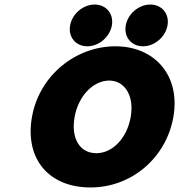

<svg xmlns="http://www.w3.org/2000/svg" viewBox="-20 -811 789 846"><path d="M308.7 -295.3C325.4 -389.6 391.9 -456 461.2 -456C529.4 -456 572.5 -389.6 555.9 -295.3C539.5 -202.4 476.1 -136 404.7 -136C330.3 -136 292.3 -202.4 308.7 -295.3ZM120.8 -295.4C88.8 -114.4 191.7 15 379.1 15C558.5 15 712 -114.4 743.9 -295.4C776.2 -478.7 661 -607 488.8 -607C313.5 -607 153.1 -478.7 120.8 -295.4ZM642.3 -791C591.3 -791 543.1 -750 534.1 -699C525.1 -648 558.9 -607 609.9 -607C660.9 -607 709.1 -648 718.1 -699C727.1 -750 693.3 -791 642.3 -791ZM397.1 -791C346.1 -791 297.9 -750 288.9 -699C279.9 -648 313.7 -607 364.7 -607C415.7 -607 463.9 -648 472.9 -699C481.9 -750 448.1 -791 397.1 -791Z"/></svg>

Font: Hussar Wysoki
Style: Obl
Weight: 700
Foundry: Cannot Into Space Fonts
Version: Version 0.92